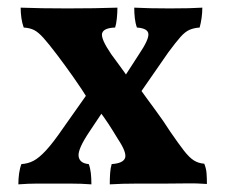

<svg xmlns="http://www.w3.org/2000/svg" viewBox="-20 -480 589 502"><path d="M264 -211 214 -136Q183 -90 185.5 -71.5Q188 -53 212 -51Q216 -41 217.5 -27.5Q219 -14 219 2Q193 0 163 0Q133 0 115 0Q99 0 77 0Q55 0 28 2Q28 -13 30 -27Q32 -41 36 -51Q53 -52 67.5 -59.5Q82 -67 100.5 -87Q119 -107 145 -145L217 -247ZM288 -117Q276 -137 264 -155.5Q252 -174 235 -196L215 -213Q194 -247 171 -279.5Q148 -312 129 -337Q107 -366 93.5 -381Q80 -396 69 -401.5Q58 -407 42 -408Q38 -419 36 -432.5Q34 -446 34 -460Q59 -459 90.5 -458.5Q122 -458 156 -458Q189 -458 224.5 -458.5Q260 -459 287 -460Q287 -447 285.5 -432Q284 -417 281 -408Q251 -407 247 -393Q243 -379 271 -338Q281 -324 293 -308Q305 -292 319 -271L340 -256Q362 -225 385 -194Q408 -163 425 -136Q447 -104 461 -86Q475 -68 487 -60.5Q499 -53 514 -52Q519 -40 520 -27.5Q521 -15 521 1Q493 -1 469.5 -0.5Q446 0 415 0Q399 0 379.5 0Q360 0 340 0Q320 0 301 0.5Q282 1 267 2Q267 -15 268 -28Q269 -41 272 -51Q302 -53 307 -67Q312 -81 288 -117ZM291 -257 344 -339Q369 -376 368 -391Q367 -406 338 -408Q334 -419 332.5 -432.5Q331 -446 331 -460Q352 -459 373 -458.5Q394 -458 424 -458Q454 -458 472.5 -458.5Q491 -459 509 -460Q509 -446 507 -432.5Q505 -419 502 -408Q487 -407 475.5 -402Q464 -397 452 -383.5Q440 -370 420 -343L334 -219Z"/></svg>

Font: Vollkorn SemiBold
Style: Regular
Weight: 600
Designer: Friedrich Althausen
Foundry: Friedrich Althausen
Version: Version 5.000